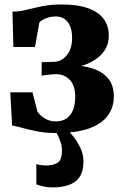

<svg xmlns="http://www.w3.org/2000/svg" viewBox="-20 -572 544 840"><path d="M223 10Q181 10 145.2 3.2Q109.5 -3.5 81.2 -11.5Q53 -19.5 33 -23L25 -168H122L144 -83Q155 -67 175.5 -54Q196 -41 224.5 -41Q253 -41 271.8 -54.2Q290.5 -67.5 299.8 -91.5Q309 -115.5 309 -148Q309 -198 285.2 -222.8Q261.5 -247.5 224.5 -247.5Q218 -247.5 205.5 -246.5Q193 -245.5 180.8 -244Q168.5 -242.5 162 -241L162.5 -300L219 -301.5Q238 -302.5 255.5 -314.5Q273 -326.5 284.2 -349.5Q295.5 -372.5 295.5 -406Q295.5 -437 286.5 -458Q277.5 -479 261.5 -489.5Q245.5 -500 224.5 -500Q199 -500 179 -491.2Q159 -482.5 152 -473L133 -366.5H38.5L34.5 -521Q59 -521 81.5 -525.8Q104 -530.5 128.2 -536.8Q152.5 -543 181.8 -547.8Q211 -552.5 249 -552.5Q319.5 -552.5 365.5 -536Q411.5 -519.5 433.8 -489Q456 -458.5 456 -416.5Q456 -378.5 436 -349Q416 -319.5 377.5 -299.8Q339 -280 283 -272L285.5 -287Q340.5 -286.5 384 -272.8Q427.5 -259 452.8 -229.2Q478 -199.5 478 -150Q478 -103 452 -66.8Q426 -30.5 370 -10.2Q314 10 223 10ZM209 248Q191.5 248 171.8 244Q152 240 139 234.5V146Q149 149 161 150.5Q173 152 179 152Q212.5 152 231.8 140.2Q251 128.5 251 86Q251 69 245.5 51.5Q240 34 232.8 19.5Q225.5 5 219 -2.5L257 -6.5L275.5 -2.5Q287 7 303.8 28.8Q320.5 50.5 333.5 79.5Q346.5 108.5 345 141.5Q344 180.5 327 204Q310 227.5 279.8 237.8Q249.5 248 209 248Z"/></svg>

Font: Merriweather 60pt ExtraBold
Style: Regular
Weight: 800
Version: Version 2.100